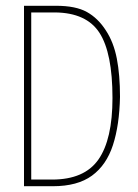

<svg xmlns="http://www.w3.org/2000/svg" viewBox="-20 -643 478 664"><path d="M63 1V-623H174Q242 -623 280.5 -601.5Q319 -580 346 -538Q373 -497 384 -440.5Q395 -384 395 -308Q393 -210 370.5 -141Q348 -72 298 -35.5Q248 1 163 1ZM88 -22H160Q272 -22 320.5 -91.5Q369 -161 369 -304Q369 -460 324 -529.5Q279 -599 170 -600H88Z"/></svg>

Font: Inconsolata SemiCondensed ExtraLight
Style: Regular
Weight: 200
Width: 4
Monospace: yes
Designer: Raph Levien, Cyreal, Brenton Simpson
Foundry: Raph Levien, Cyreal, Google
Version: Version 3.100; ttfautohint (v1.8.4.7-5d5b)